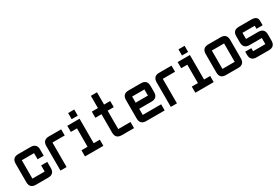

<svg xmlns="http://www.w3.org/2000/svg" viewBox="70 -1667 3864 2649"><g transform="rotate(-30 2002.0 -342.0)"><path d="M341.8 0H146.5Q48.8 0 48.8 -97.7V-390.6Q48.8 -488.3 146.5 -488.3H341.8Q439.5 -488.3 439.5 -390.6V-293H341.8V-390.6H146.5V-97.7H341.8V-195.3H439.5V-97.7Q439.5 0 341.8 0Z M634.8 -488.3H830.1V-390.6H634.8V0H537.1V-390.6Q537.1 -488.3 634.8 -488.3Z M1025.4 -537.1V-634.8H1123V-537.1ZM927.7 0V-97.7H1025.4V-390.6H927.7V-488.3H1123V-97.7H1220.7V0Z M1513.7 0Q1416 0 1416 -97.7V-390.6H1318.4V-488.3H1416V-683.6H1513.7V-488.3H1611.3V-390.6H1513.7V-97.7H1709V0Z M1904.3 -488.3H2099.6Q2197.3 -488.3 2197.3 -390.6V-293Q2197.3 -195.3 2099.6 -195.3H1904.3V-97.7H2197.3V0H1904.3Q1806.6 0 1806.6 -97.7V-390.6Q1806.6 -488.3 1904.3 -488.3ZM2099.6 -390.6H1904.3V-293H2099.6Z M2392.6 -488.3H2587.9V-390.6H2392.6V0H2294.9V-390.6Q2294.9 -488.3 2392.6 -488.3Z M2783.2 -537.1V-634.8H2880.9V-537.1ZM2685.5 0V-97.7H2783.2V-390.6H2685.5V-488.3H2880.9V-97.7H2978.5V0Z M3369.1 0H3173.8Q3076.2 0 3076.2 -97.7V-390.6Q3076.2 -488.3 3173.8 -488.3H3369.1Q3466.8 -488.3 3466.8 -390.6V-97.7Q3466.8 0 3369.1 0ZM3369.1 -97.7V-390.6H3173.8V-97.7Z M3564.5 -146.5H3662.1V-97.7H3857.4V-195.3H3662.1Q3564.5 -195.3 3564.5 -295.4V-395.5Q3564.5 -488.3 3662.1 -488.3H3857.4Q3955.1 -488.3 3955.1 -415V-341.8H3857.4V-390.6H3662.1V-293H3857.4Q3955.1 -293 3955.1 -195.3V-97.7Q3955.1 0 3857.4 0H3662.1Q3564.5 0 3564.5 -97.7Z"/></g></svg>

Font: BabelStone Runic Elder Futhark
Style: Regular
Weight: 400
Designer: Andrew West
Foundry: BabelStone
Version: Version 3.005 March 14, 2022